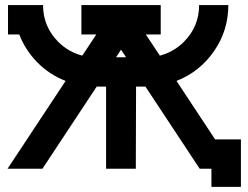

<svg xmlns="http://www.w3.org/2000/svg" viewBox="-20 -668 983 760"><path d="M831.5 -116.2H933.6V71.8H816.9V0H770.5L555.7 -325.2H518.6L517.6 0H399.9V-325.2H362.8L147.9 0H9.8L239.7 -347.7Q176.3 -372.1 128.4 -420.4Q80.6 -468.8 56.2 -531.7H11.7V-647.9H150.4Q150.4 -562.5 210.9 -502Q250.5 -462.4 305.7 -447.8L361.3 -531.7H302.2V-647.9H616.2V-531.7H557.1L612.8 -447.8Q668 -462.4 707.5 -502Q768.1 -562.5 768.1 -647.9H883.8Q883.8 -546.9 826.9 -465.1Q770 -383.3 678.7 -347.7ZM439.5 -441.4H479L459 -471.2Z"/></svg>

Font: Sangha Kali
Style: Regular
Weight: 400
Designer: Seslavinskaya Anna
Foundry: Popkern
Version: Version 2.000;PS 002.000;hotconv 1.0.88;makeotf.lib2.5.64775